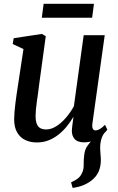

<svg xmlns="http://www.w3.org/2000/svg" viewBox="-20 -724 608 990"><path d="M354.5 245 346.5 216Q368.5 206.5 382 195.8Q395.5 185 403 168Q412 150 411.5 124.5Q411 99 414.5 73.5Q417.5 44.5 433.5 24.5Q449.5 4.5 460.5 -10.5L525 -47.5Q508 -27.5 502 -5Q496 17.5 496.5 42Q496.5 55 498.2 71Q500 87 500 102Q500 134 488.5 160.8Q477 187.5 450 208Q431.5 222 408.8 231.2Q386 240.5 354.5 245ZM170 10.5Q137 10.5 110.8 -1.8Q84.5 -14 68.8 -40.5Q53 -67 53 -109.5Q53 -125.5 54.8 -147.5Q56.5 -169.5 59.8 -194.5Q63 -219.5 66.5 -243.5Q70 -267.5 73 -286L101 -471L45.5 -497L50.5 -527L196 -549L216 -537.5L181.5 -285.5Q179.5 -265.5 176.2 -243.5Q173 -221.5 170 -200Q167 -178.5 165.2 -159.8Q163.5 -141 163.5 -127.5Q163.5 -100.5 169.8 -85Q176 -69.5 188.2 -63Q200.5 -56.5 218.5 -56.5Q244 -56.5 270.5 -73.2Q297 -90 320.5 -117.5Q344 -145 361 -176.5L411.5 -542.5H520L456.5 -87.5Q454 -69.5 458.5 -60.5Q463 -51.5 472.5 -51.5Q482 -51.5 493.8 -58Q505.5 -64.5 521.5 -80.5L533.5 -55.5Q527 -45.5 510 -29.8Q493 -14 468.2 -2Q443.5 10 414 10Q380 10 365 -7Q350 -24 350.5 -50Q350.5 -53 351.2 -60.8Q352 -68.5 353.2 -79Q354.5 -89.5 356 -100.2Q357.5 -111 358.5 -119L357.5 -120Q342.5 -94.5 323.5 -71.2Q304.5 -48 281 -29.5Q257.5 -11 230 -0.2Q202.5 10.5 170 10.5ZM205 -704.5H464.5L455 -632.5H195.5Z"/></svg>

Font: Merriweather 60pt Medium
Style: Italic
Weight: 500
Italic angle: -7.8°
Version: Version 2.101